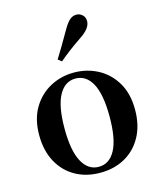

<svg xmlns="http://www.w3.org/2000/svg" viewBox="-127 -945 876 1052"><g transform="rotate(-15 311.5 -419.5)"><path d="M311 16.2Q231.7 16.2 170.5 -18.3Q109.3 -52.8 74.5 -117Q39.6 -181.2 39.6 -269.8Q39.6 -359.1 76.8 -422Q114 -484.9 175.9 -518.4Q237.8 -551.9 311 -551.9Q385.1 -551.9 447.1 -518.8Q509 -485.6 546.2 -422.7Q583.4 -359.8 583.4 -269.8Q583.4 -180.5 548 -116.3Q512.6 -52 451.4 -17.9Q390.2 16.2 311 16.2ZM311 -17.5Q372 -17.5 405.4 -80.1Q438.7 -142.6 438.7 -268.1Q438.7 -394.2 405.4 -456.1Q372 -518 311 -518Q250.7 -518 217 -456.1Q183.2 -394.2 183.2 -268.1Q183.2 -142.6 217 -80.1Q250.7 -17.5 311 -17.5ZM244.6 -643.7Q264 -675.4 284.7 -709.7Q305.3 -743.9 334.2 -794.7Q352.5 -826.1 369.2 -840.5Q385.9 -854.8 407.4 -854.8Q425 -854.8 440.1 -841.6Q455.1 -828.4 455.1 -805.7Q455.1 -786.2 440.9 -766.5Q426.7 -746.8 395.1 -725.6Q350.3 -695.3 320.6 -672.4Q290.9 -649.6 265.2 -627.8Z"/></g></svg>

Font: Noto Serif SC
Style: Regular
Weight: 200
Designer: Ryoko NISHIZUKA 西塚涼子 (kana & ideographs); Frank Grießhammer (Latin, Greek & Cyrillic); Wenlong ZHANG 张文龙 (bopomofo); San
Foundry: Adobe
Version: Version 2.001;hotconv 1.1.0;makeotfexe 2.6.0